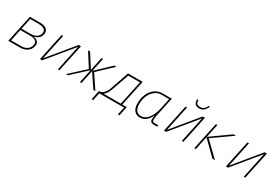

<svg xmlns="http://www.w3.org/2000/svg" viewBox="73 -1902 4654 3220"><g transform="rotate(30 2400.0 -292.0)"><path d="M42 0 155 -530H356Q439 -530 480.5 -493Q522 -456 508 -393Q498 -345 461 -313Q424 -281 369 -273Q430 -266 459.5 -233.5Q489 -201 478 -150Q464 -81 408 -40.5Q352 0 272 0ZM133 -287H305Q373 -287 419.5 -315.5Q466 -344 476 -393Q487 -443 452.5 -471.5Q418 -500 350 -500H178ZM79 -30H279Q344 -30 389 -62.5Q434 -95 446 -150Q457 -200 424.5 -228.5Q392 -257 327 -257H127Z M656 0 768 -530H798L694 -37L1100 -530H1144L1032 0H1002L1107 -497L697 0Z M1159 0 1449 -265 1281 -530H1320L1486 -269L1541 -530H1571L1516 -269L1792 -530H1831L1551 -265L1729 0H1690L1514 -262L1459 0H1429L1484 -262L1198 0Z M1742 150 1780 -30H1790Q1832 -30 1870.5 -68Q1909 -106 1931 -170L2055 -530H2339L2233 -30H2320L2281 150H2251L2284 0H1804L1772 150ZM1958 -162Q1927 -73 1869 -30H2203L2303 -500H2077Z M2594 12Q2524 12 2483 -37Q2442 -86 2442 -174Q2442 -277 2478.5 -357.5Q2515 -438 2579 -484Q2643 -530 2725 -530H2903L2826 -168Q2821 -144 2817.5 -117.5Q2814 -91 2814 -72Q2814 -50 2825 -40Q2836 -30 2862 -30H2930L2924 0H2855Q2828 0 2807 -13.5Q2786 -27 2786 -66Q2786 -80 2789 -101.5Q2792 -123 2797 -148Q2760 -70 2711 -29Q2662 12 2594 12ZM2598 -18Q2679 -18 2740 -97.5Q2801 -177 2829 -316L2867 -502H2719Q2651 -502 2595.5 -460Q2540 -418 2507 -345.5Q2474 -273 2474 -182Q2474 -98 2507.5 -58Q2541 -18 2598 -18Z M3056 0 3168 -530H3198L3094 -37L3500 -530H3544L3432 0H3402L3507 -497L3097 0ZM3377 -618Q3328 -618 3301.5 -644.5Q3275 -671 3275 -734H3301Q3301 -683 3320 -664.5Q3339 -646 3381 -646Q3422 -646 3452 -668.5Q3482 -691 3497 -734H3523Q3504 -682 3468.5 -650Q3433 -618 3377 -618Z M3644 0 3756 -530H3786L3731 -269L4097 -530H4145L3770 -265L4044 0H3995L3729 -261L3674 0Z M4256 0 4368 -530H4398L4294 -37L4700 -530H4744L4632 0H4602L4707 -497L4297 0Z"/></g></svg>

Font: Geist Mono Thin
Style: Italic
Weight: 100
Italic angle: -12°
Monospace: yes
Designer: Basement.studio, Andrés Briganti, Mateo Zaragoza
Foundry: Basement.studio, Vercel, Andrés Briganti, Guido Ferreyra, Mateo Zaragoza
Version: Version 1.500; ttfautohint (v1.8.4.7-5d5b)